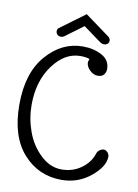

<svg xmlns="http://www.w3.org/2000/svg" viewBox="-90 -866 672 935"><g transform="rotate(10 245.5 -398.0)"><path d="M486 -141Q486 -92 424 -41Q362 10 280 10Q166 10 90.5 -74.5Q15 -159 15 -316Q15 -473 91.5 -560.5Q168 -648 271 -648Q325 -648 365.5 -626Q406 -604 406 -560Q406 -544 396.5 -532Q387 -520 366 -520Q345 -520 326.5 -538Q308 -556 308 -576Q308 -580 313 -593Q297 -600 267 -600Q190 -600 132 -521Q74 -442 74 -325Q74 -258 97 -194Q120 -130 167.5 -85Q215 -40 271 -40Q327 -40 369 -70.5Q411 -101 425 -146Q428 -156 438 -163.5Q448 -171 458.5 -171Q469 -171 477.5 -161.5Q486 -152 486 -141ZM385 -716Q394 -708 394 -698Q394 -688 387 -682Q380 -676 370 -676Q360 -676 351 -682L262 -747L174 -682Q167 -676 156.5 -676Q146 -676 139 -682.5Q132 -689 132 -700Q132 -711 140 -716L262 -806Z"/></g></svg>

Font: Glass Antiqua
Style: Regular
Weight: 400
Version: 1.001